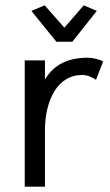

<svg xmlns="http://www.w3.org/2000/svg" viewBox="-20 -702 415 722"><path d="M192 -545H252L344 -661L295 -682L222 -598L148 -682L98 -661ZM368 -471C349 -481 322 -485 312 -485C234 -485 183 -459 149 -403V-475H73V0H149V-218C151 -325 196 -420 288 -420C310 -420 323 -413 341 -402Z"/></svg>

Font: Mint Spirit
Style: Regular
Weight: 400
Designer: HARENDAL Hirwen
Foundry: Arkandis Digital Foundry.
Version: Version 1.004;FFEdit